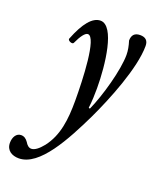

<svg xmlns="http://www.w3.org/2000/svg" viewBox="-183 -491 673 838"><g transform="rotate(20 154.0 -72.5)"><path d="M7 271C103 271 184 116 245 -10C291 -107 360 -276 360 -379C360 -404 347 -416 322 -416C297 -416 284 -403 284 -377C291 -355 295 -334 295 -314C295 -244 258 -112 225 -39L219 -41C223 -72 224 -105 224 -133C224 -242 204 -416 138 -416C101 -416 67 -375 36 -296C31 -286 57 -275 61 -285C77 -320 93 -342 106 -342C146 -342 153 -148 153 -49C153 38 144 114 97 175C77 200 59 213 44 213C32 213 23 204 16 192C7 179 -3 172 -17 172C-39 172 -52 194 -52 220C-52 256 -24 271 7 271Z"/></g></svg>

Font: Junicode Two Beta SemiCondensed Medium
Style: Italic
Weight: 500
Width: 4
Italic angle: -10°
Version: Version 1.063